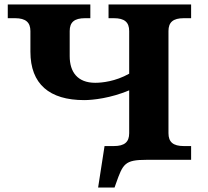

<svg xmlns="http://www.w3.org/2000/svg" viewBox="-20 -720 939 865"><path d="M359 -269C399 -269 479 -278 562 -313V-120C562 -80 541 -62 493 -62H451L422 125H496L502 108C534 18 541 0 641 0H841V-62H808C760 -62 739 -80 739 -120V-580C739 -620 760 -638 808 -638H841V-700H469V-638H493C541 -638 562 -620 562 -580V-388C500 -353 439 -347 409 -347C329 -347 294 -396 294 -467V-580C294 -620 315 -638 363 -638H387V-700H15V-638H48C96 -638 117 -619 117 -580V-487C117 -341 203 -269 359 -269Z"/></svg>

Font: LT Superior Serif ExtraBold
Style: Regular
Weight: 800
Designer: Daniel Lyons
Foundry: LyonsType
Version: Version 2.120;FEAKit 1.0